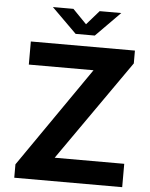

<svg xmlns="http://www.w3.org/2000/svg" viewBox="-60 -963 790 1012"><g transform="rotate(5 335.0 -457.0)"><path d="M53.9 0V-70.9L420.8 -600.8H78.4V-723H629.1V-655.2L256.9 -123.6H625V0ZM310.1 -783.5 178.4 -913.9H287L360.2 -838.8L425.9 -913.9H540.2L411.5 -783.5Z"/></g></svg>

Font: Public Sans Thin
Style: Regular
Weight: 100
Designer: The Public Sans project authors (U.S. Web Design System). Libre Franklin designed by Pablo Impallari and Rodrigo Fuenzal
Version: Version 1.008